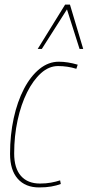

<svg xmlns="http://www.w3.org/2000/svg" viewBox="-20 -810 384 840"><path d="M151 10Q91 10 57.5 -28Q24 -66 24 -137Q24 -220 40 -293Q56 -366 85 -421.5Q114 -477 153 -508.5Q192 -540 237 -540Q276 -540 320 -527L314 -509Q276 -521 234 -521Q194 -521 159.5 -490Q125 -459 98.5 -406Q72 -353 57 -284Q42 -215 42 -139Q42 -74 71.5 -40.5Q101 -7 155 -7Q181 -7 203 -11Q225 -15 243 -21L246 -5Q227 2 204 6Q181 10 151 10ZM145 -596 265 -790H286L344 -596H328L273 -769L163 -596Z"/></svg>

Font: Georama SemiCondensed Thin
Style: Italic
Weight: 100
Width: 4
Italic angle: -9°
Designer: Jean-Baptiste Levee
Foundry: Production Type
Version: Version 1.000